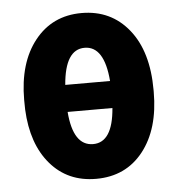

<svg xmlns="http://www.w3.org/2000/svg" viewBox="-45 -580 583 632"><g transform="rotate(-5 247.0 -264.0)"><path d="M34.2 -269Q34.2 -392.1 92.3 -465.1Q150.4 -538.1 247.1 -538.1Q344.2 -538.1 402.8 -465.3Q461.4 -392.6 461.4 -265.1V-258.8Q461.4 -136.2 403.8 -63.2Q346.2 9.8 248 9.8Q154.3 9.8 97.2 -56.9Q40 -123.5 34.7 -237.8ZM247.1 -423.3Q182.6 -423.3 173.3 -307.1H321.3Q312 -423.3 247.1 -423.3ZM248 -105Q312.5 -105 321.3 -217.8H173.3Q182.1 -105 248 -105Z"/></g></svg>

Font: Roboto Condensed
Style: Bold
Weight: 700
Designer: Google
Version: Version 2.134; 2016